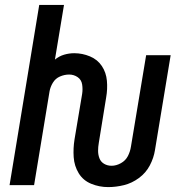

<svg xmlns="http://www.w3.org/2000/svg" viewBox="-20 -755 760 783"><path d="M421 8Q453 8 485.5 0Q518 -8 546.5 -29Q575 -50 591 -80.5Q607 -111 612 -143L676 -530H576L514 -157Q511 -137 501.5 -118.5Q492 -100 473 -89.5Q454 -79 435 -79Q418 -79 404.5 -87Q391 -95 385.5 -109.5Q380 -124 380 -140Q380 -156 383 -173L413 -358Q419 -392 416 -425.5Q413 -459 395.5 -485.5Q378 -512 347 -525Q316 -538 283 -538Q262 -538 241.5 -532Q221 -526 204 -512L241 -735H140L19 0H119L182 -382Q185 -400 195.5 -417.5Q206 -435 224.5 -443Q243 -451 262 -451Q281 -451 296.5 -440.5Q312 -430 315 -410.5Q318 -391 315 -372L284 -187Q278 -150 280.5 -114Q283 -78 301 -48.5Q319 -19 352 -5.5Q385 8 421 8Z"/></svg>

Font: Iosevka Sparkle Medium
Style: Italic
Weight: 500
Italic angle: -9°
Designer: Belleve Invis
Foundry: Belleve Invis
Version: Version 4.5.0; ttfautohint (v1.8.3)